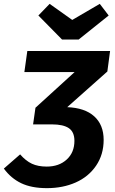

<svg xmlns="http://www.w3.org/2000/svg" viewBox="-36 -955 591 991"><path d="M370.1 -751H284.2L162.1 -875L220.2 -935.1L336.9 -852.1L479 -935.1L524.9 -875ZM532.2 -691.9 518.1 -585.9 311 -401.9Q401.9 -398.4 450.4 -354.5Q499 -310.5 499 -232.9Q499 -157.2 460 -99.9Q420.9 -42.5 354.7 -13.2Q288.6 16.1 206.1 16.1Q126.5 16.1 73.2 -9.5Q20 -35.2 -16.1 -85L67.9 -158.2Q97.2 -124.5 128.7 -109.9Q160.2 -95.2 205.1 -95.2Q268.6 -95.2 308.3 -131.6Q348.1 -168 348.1 -228Q348.1 -273.9 319.3 -293.5Q290.5 -313 231.9 -313H134.8L147 -398.9L349.1 -583H89.8L105 -691.9Z"/></svg>

Font: FiraGO SemiBold
Style: Italic
Weight: 600
Italic angle: -8°
Designer: bBox Type GmbH
Foundry: bBox Type GmbH
Version: Version 1.001;PS 001.001;hotconv 1.0.88;makeotf.lib2.5.64775